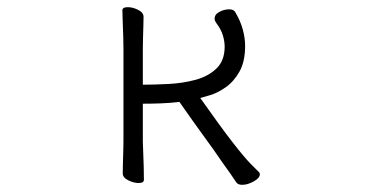

<svg xmlns="http://www.w3.org/2000/svg" viewBox="-20 -502 1040 535"><path d="M324 -366V-107Q324 -100 323.5 -82Q323 -64 322.5 -45.5Q322 -27 322 -19Q322 -7 337.5 0.5Q353 8 366 8Q381 8 381 -1Q381 -13 380.5 -36Q380 -59 379 -80Q378 -101 378 -107V-213Q403 -213 429 -214Q455 -215 480 -218Q514 -169 546.5 -124.5Q579 -80 602 -46Q611 -34 621 -19.5Q631 -5 639 7Q644 13 655 13Q670 13 687 3.5Q704 -6 704 -16Q704 -21 700 -24Q696 -28 679 -45Q662 -62 628.5 -105Q595 -148 538 -229Q546 -231 566 -237Q586 -243 608.5 -258.5Q631 -274 647 -302Q663 -330 663 -374Q663 -396 656.5 -420Q650 -444 635 -469Q631 -476 618 -476Q605 -476 591.5 -469Q578 -462 578 -450Q578 -444 584 -436Q596 -420 601 -403.5Q606 -387 606 -372Q606 -333 583 -311Q560 -289 524.5 -279.5Q489 -270 449.5 -268Q410 -266 378 -266V-366Q378 -378 378.5 -396Q379 -414 379.5 -430.5Q380 -447 380 -455Q380 -467 365 -474.5Q350 -482 336 -482Q321 -482 321 -473Q321 -462 322 -440Q323 -418 323.5 -397Q324 -376 324 -366Z"/></svg>

Font: Klee One
Style: Regular
Weight: 400
Designer: Fontworks Inc.
Foundry: Fontworks Inc.
Version: Version 1.100